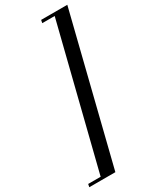

<svg xmlns="http://www.w3.org/2000/svg" viewBox="-321 -837 884 1083"><g transform="rotate(-30 120.5 -295.5)"><path d="M-83 181.2 -79.1 162.1H2L231 -752.9H149.9L153.8 -772H324.2L86.9 181.2Z"/></g></svg>

Font: TypoPRO Playfair Display
Style: Italic
Weight: 400
Italic angle: -14°
Designer: Claus Eggers Sørensen
Foundry: Claus Eggers Sørensen
Version: Version 1.004;PS 001.004;hotconv 1.0.70;makeotf.lib2.5.58329